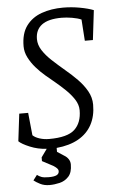

<svg xmlns="http://www.w3.org/2000/svg" viewBox="-58 -700 566 924"><g transform="rotate(-5 225.5 -237.5)"><path d="M144 185Q118 185 98.5 175Q79 165 68 156L87 131Q96 138 107.5 142.5Q119 147 143 147Q169 147 181 141Q193 135 193 122Q193 114 185.5 107Q178 100 170 95L117 67V49L145 10Q103 8 64.5 -8Q26 -24 12 -38L28 -170H71L82 -61Q93 -50 114.5 -43Q136 -36 161 -36Q250 -36 284.5 -68.5Q319 -101 319 -161Q319 -188 302.5 -213.5Q286 -239 261.5 -262.5Q237 -286 214 -305Q193 -322 169 -342.5Q145 -363 124.5 -386.5Q104 -410 90.5 -436.5Q77 -463 77 -491Q77 -553 104.5 -590Q132 -627 178.5 -643.5Q225 -660 282 -660Q323 -660 363.5 -652.5Q404 -645 429 -635L412 -492H373L366 -595Q348 -603 321 -607.5Q294 -612 271 -612Q207 -612 175.5 -588.5Q144 -565 144 -520Q144 -492 161 -465.5Q178 -439 206 -413Q234 -387 267 -359Q297 -334 324 -306.5Q351 -279 368.5 -248Q386 -217 386 -182Q386 -127 364 -86Q342 -45 299 -20.5Q256 4 193 10V29L227 51Q239 58 246.5 69.5Q254 81 254 95Q254 134 236 153.5Q218 173 192.5 179Q167 185 144 185Z"/></g></svg>

Font: Faustina Light
Style: Italic
Weight: 300
Italic angle: -8°
Designer: Alfonso Garcia
Foundry: http://www.omnibus-type.com
Version: Version 1.200